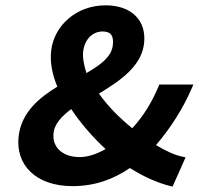

<svg xmlns="http://www.w3.org/2000/svg" viewBox="-20 -686 745 720"><path d="M376 -127C344 -109 311 -97 279 -97C214 -97 174 -134 181 -189C185 -221 210 -249 247 -277C281 -226 326 -173 376 -127ZM403 -516C398 -474 361 -445 304 -412C295 -441 289 -470 292 -494C298 -540 328 -568 365 -568C398 -568 407 -549 403 -516ZM565 -142C620 -206 667 -280 700 -357L705 -369H577L575 -363C549 -301 518 -251 476 -205C429 -243 385 -287 351 -335C427 -381 509 -435 520 -521C531 -607 475 -666 376 -666C265 -666 183 -589 172 -497C167 -454 175 -409 195 -361C128 -320 61 -266 50 -176C37 -70 112 12 252 12C336 12 406 -14 467 -56C519 -23 571 0 620 12L627 14L676 -96L666 -98C636 -104 601 -120 565 -142Z"/></svg>

Font: Falling Sky
Style: SeBdObl
Weight: 600
Designer: Paul D. Hunt
Foundry: Adobe Systems Incorporated
Version: Version 1.02